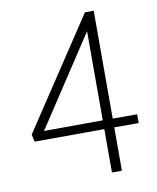

<svg xmlns="http://www.w3.org/2000/svg" viewBox="-77 -587 635 779"><g transform="rotate(-10 241.0 -197.5)"><path d="M362.3 131.8V-46.9H462.9V-83H362.3V-527.3H326.2L27.3 -76.2L34.2 -45.9L321.3 -46.9V131.8ZM79.1 -82 321.3 -450.2V-83Z"/></g></svg>

Font: Yaldevi Colombo ExtraLight
Style: Regular
Weight: 275
Designer: Sol Matas, Denzil Rajitha, Kosala Senevirathne and Pathum Egodawatta
Foundry: Mooniak
Version: Version 1.020 ; ttfautohint (v1.6)